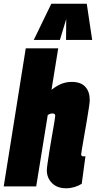

<svg xmlns="http://www.w3.org/2000/svg" viewBox="-41 -999 514 1029"><path d="M394 -172Q394 -161 407 -161Q409 -161 412 -161Q415 -161 417 -162L397 -14Q380 -3 358 3.5Q336 10 314 10Q265 10 237.5 -18Q210 -46 210 -86Q210 -97 214.5 -128Q219 -159 225.5 -199.5Q232 -240 239 -279Q246 -318 250.5 -345.5Q255 -373 255 -378Q255 -391 240 -391Q229 -391 215 -383L153 0H-21L97 -740H271L235 -518Q267 -542 291.5 -551Q316 -560 344 -560Q392 -560 416 -534Q440 -508 440 -462Q440 -453 435.5 -422Q431 -391 424 -350.5Q417 -310 410 -270Q403 -230 398.5 -202.5Q394 -175 394 -172ZM140 -785 234 -979H424L453 -785H313L314 -897L280 -785Z"/></svg>

Font: Georama Condensed Black
Style: Italic
Weight: 900
Width: 3
Italic angle: -9°
Designer: Jean-Baptiste Levee
Foundry: Production Type
Version: Version 1.000